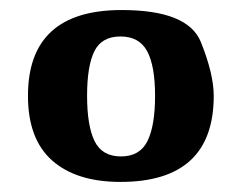

<svg xmlns="http://www.w3.org/2000/svg" viewBox="-20 -739 477 379"><path d="M35.2 -549.8Q35.2 -719.2 220.2 -719.2Q351.1 -719.2 376.5 -656Q401.9 -592.8 401.9 -549.8Q401.9 -379.9 217.8 -379.9Q130.9 -379.9 83 -422.1Q35.2 -464.4 35.2 -549.8ZM166.3 -637.9Q151.9 -608.9 151.9 -549.8Q151.9 -490.7 166.7 -460.4Q181.6 -430.2 218.8 -430.2Q255.9 -430.2 271 -460.4Q286.1 -490.7 286.1 -549.8Q286.1 -608.9 270.5 -637.9Q254.9 -667 217.8 -667Q180.7 -667 166.3 -637.9Z"/></svg>

Font: DroidSerif-Bold
Style: Bold
Weight: 700
Foundry: Ascender Corporation
Version: Version 1.00 build 112